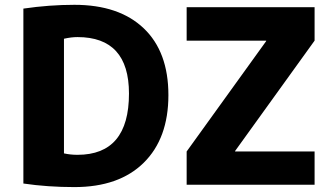

<svg xmlns="http://www.w3.org/2000/svg" viewBox="-20 -760 1380 790"><path d="M76.2 -4.9V-724.6Q182.6 -740.2 286.1 -740.2Q469.7 -740.2 571.3 -643.6Q672.9 -546.9 672.9 -368.7Q672.9 -190.4 571.3 -90.3Q469.7 9.8 286.1 9.8Q175.8 9.8 76.2 -4.9ZM243.2 -128.9Q269.5 -123 298.8 -123Q510.7 -123 510.7 -375Q510.7 -607.4 298.8 -607.4Q273.4 -607.4 243.2 -600.6ZM748 0V-136.7L1075.2 -590.8V-592.8H748V-730.5H1274.4V-592.8L947.3 -138.7V-136.7H1274.4V0Z"/></svg>

Font: GenEi M Gothic v2 Heavy
Style: Regular
Weight: 800
Version: Version 2.0